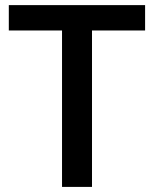

<svg xmlns="http://www.w3.org/2000/svg" viewBox="-20 -734 605 754"><path d="M341.3 0H223.6V-614.3H14.6V-713.9H549.8V-614.3H341.3Z"/></svg>

Font: Open Sans SemiBold
Style: Regular
Weight: 600
Designer: Monotype Design Team
Foundry: Monotype Imaging Inc.
Version: Version 3.003; ttfautohint (v1.8.4)